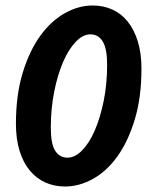

<svg xmlns="http://www.w3.org/2000/svg" viewBox="-20 -667 549 699"><path d="M217 12Q178 12 145.5 -2.5Q113 -17 89 -45.5Q65 -74 51.5 -117Q38 -160 38 -216Q38 -321 62.5 -401.5Q87 -482 126.5 -536.5Q166 -591 216 -619Q266 -647 317 -647Q356 -647 388.5 -632.5Q421 -618 444.5 -589Q468 -560 481.5 -517Q495 -474 495 -417Q495 -312 470.5 -231.5Q446 -151 407 -97Q368 -43 318 -15.5Q268 12 217 12ZM309 -542Q282 -542 256 -515Q230 -488 210 -442Q190 -396 177.5 -334Q165 -272 165 -202Q165 -143 181 -118Q197 -93 226 -93Q253 -93 279 -119.5Q305 -146 325 -192Q345 -238 357.5 -299.5Q370 -361 370 -431Q370 -490 354 -516Q338 -542 309 -542Z"/></svg>

Font: mr_Source Sans Pro
Style: Bold Italic
Weight: 700
Italic angle: -11°
Designer: Paul D. Hunt
Foundry: Adobe Systems Incorporated
Version: Version 1.036;July 10, 2024;FontCreator 11.5.0.2430 64-bit